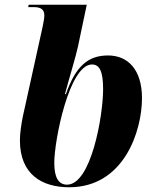

<svg xmlns="http://www.w3.org/2000/svg" viewBox="-20 -780 656 810"><path d="M272 10C503 10 579 -227 579 -366C579 -487 519 -546 436 -546C353 -546 300 -503 258 -383H254C269 -440 301 -545 309 -584L346 -760H101L99 -750H122C154 -750 167 -739 167 -715C167 -703 164 -688 160 -668L76 -287C70 -256 64 -219 64 -188C64 -45 156 10 272 10ZM263 -1C228 -1 209 -29 209 -93C209 -188 272 -508 368 -508C398 -508 415 -483 415 -404C415 -290 364 -1 263 -1Z"/></svg>

Font: Noto Serif Display SemiCondensed ExtraBold
Style: Italic
Weight: 800
Width: 4
Italic angle: -12°
Designer: Monotype Design Team
Foundry: Monotype Imaging Inc.
Version: Version 2.009